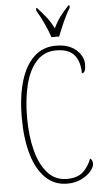

<svg xmlns="http://www.w3.org/2000/svg" viewBox="-62 -969 551 1018"><g transform="rotate(-5 213.5 -460.5)"><path d="M254 10Q186 10 139 -36Q92 -82 68 -164.5Q44 -247 44 -358Q44 -471 68.5 -553Q93 -635 140.5 -679.5Q188 -724 257 -724Q325 -724 364 -690Q403 -656 403 -612Q403 -566 382 -566Q382 -629 352.5 -664Q323 -699 256 -699Q193 -699 152 -654.5Q111 -610 91.5 -533Q72 -456 72 -358Q72 -260 92 -182.5Q112 -105 152.5 -60Q193 -15 254 -15Q310 -15 340 -42Q370 -69 386 -112Q399 -104 399 -84Q399 -66 380.5 -44Q362 -22 329.5 -6Q297 10 254 10ZM238 -771Q227 -805 207 -847.5Q187 -890 170 -918V-931H176Q203 -901 222.5 -876.5Q242 -852 260 -816Q277 -852 295.5 -876.5Q314 -901 342 -931H348V-918Q330 -890 311 -847.5Q292 -805 279 -771Z"/></g></svg>

Font: Noto Serif Tamil ExtraCondensed Thin
Style: Italic
Weight: 100
Width: 2
Italic angle: -12°
Designer: Indian Type Foundry, Tom Grace, and the Monotype Design Team
Foundry: Monotype Imaging Inc.
Version: Version 2.003; ttfautohint (v1.8.4.7-5d5b)